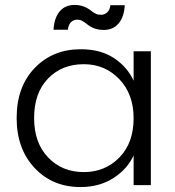

<svg xmlns="http://www.w3.org/2000/svg" viewBox="-20 -755 715 783"><path d="M47.9 -273.9Q47.9 -401.4 121.6 -477.8Q195.3 -554.2 309.1 -554.2Q390.1 -554.2 444.8 -518.1Q499.5 -481.9 524.9 -425.8V-545.9H595.2V0H524.9V-121.1Q499 -64.9 442.1 -28.6Q385.3 7.8 308.1 7.8Q194.3 7.8 121.1 -70.1Q47.9 -147.9 47.9 -273.9ZM119.1 -273.9Q119.1 -172.4 176.3 -112.8Q233.4 -53.2 321.8 -53.2Q408.2 -53.2 466.6 -112.5Q524.9 -171.9 524.9 -272.9Q524.9 -371.1 466.6 -432.1Q408.2 -493.2 321.8 -493.2Q232.4 -493.2 175.8 -434.6Q119.1 -376 119.1 -273.9ZM198.2 -633.8Q201.2 -682.1 223.4 -708.5Q245.6 -734.9 284.2 -734.9Q319.8 -734.9 348.1 -713.9Q359.4 -704.6 367.7 -700.4Q376 -696.3 380.4 -695.6Q384.8 -694.8 393.1 -694.8Q406.7 -694.8 417.5 -704.8Q428.2 -714.8 430.2 -733.9H488.8Q486.3 -686.5 463.9 -659.7Q441.4 -632.8 402.8 -632.8Q368.2 -632.8 340.8 -651.9Q339.4 -653.3 332.5 -658.4Q325.7 -663.6 323.2 -665Q320.8 -666.5 315.4 -669.7Q310.1 -672.9 305.2 -673.8Q300.3 -674.8 294.9 -674.8Q279.8 -674.8 269.3 -664.3Q258.8 -653.8 256.8 -633.8Z"/></svg>

Font: PoppinsZ Light
Style: Regular
Weight: 300
Designer: Ninad Kale (Devanagari), Jonny Pinhorn (Latin)
Foundry: Indian Type Foundry
Version: Version 3.002;FEAKit 1.0